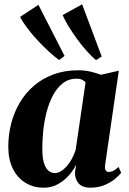

<svg xmlns="http://www.w3.org/2000/svg" viewBox="-20 -861 598 892"><path d="M468.5 -96Q466 -76.5 471 -69.2Q476 -62 485.5 -62Q495.5 -62 506.2 -67.2Q517 -72.5 530.5 -85.5L543 -58.5Q532.5 -44.5 512.2 -28.2Q492 -12 463.8 -0.5Q435.5 11 400 11Q361.5 11 344.2 -10.2Q327 -31.5 328.5 -62L334 -96.5Q322 -71.5 300.5 -46.8Q279 -22 249.2 -5.5Q219.5 11 183 11Q135.5 11 98.2 -11.8Q61 -34.5 39.8 -77.2Q18.5 -120 18.5 -179.5Q18.5 -235 32 -287.2Q45.5 -339.5 72 -384.2Q98.5 -429 137.8 -462.8Q177 -496.5 228.8 -515.5Q280.5 -534.5 343.5 -534.5Q373.5 -534.5 400.5 -528.2Q427.5 -522 449 -513.5L532 -532.5ZM377.5 -478Q372.5 -484.5 362.2 -490Q352 -495.5 336.5 -495.5Q299.5 -495.5 272.8 -475Q246 -454.5 227.2 -420Q208.5 -385.5 197.2 -343Q186 -300.5 181.2 -255.8Q176.5 -211 176.5 -170.5Q176.5 -128.5 184.2 -103.5Q192 -78.5 205.2 -67.8Q218.5 -57 235 -57Q249 -57 263 -65.5Q277 -74 290 -88.8Q303 -103.5 313.8 -123Q324.5 -142.5 331.5 -164.5ZM254.5 -582Q234 -597 207.2 -621.2Q180.5 -645.5 153.8 -674.5Q127 -703.5 105.8 -731.8Q84.5 -760 73.5 -782.5L158.5 -838.5L280 -601ZM426 -581.5Q406.5 -598 383.5 -623.5Q360.5 -649 338.5 -679.2Q316.5 -709.5 298.5 -738.8Q280.5 -768 271 -791L361.5 -841L452.5 -598.5Z"/></svg>

Font: Merriweather 96pt ExtraBold
Style: Italic
Weight: 800
Italic angle: -7.8°
Version: Version 2.101